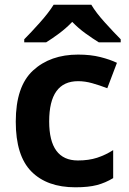

<svg xmlns="http://www.w3.org/2000/svg" viewBox="-20 -786 548 816"><path d="M300 10Q356 10 392 0.5Q428 -9 461 -29V-148Q428 -127 392.5 -115.5Q357 -104 311 -104Q189 -104 189 -270Q189 -441 312 -441Q341 -441 371.5 -432.5Q402 -424 436 -411L477 -519Q448 -533 406.5 -543.5Q365 -554 312 -554Q194 -554 120.5 -486.5Q47 -419 47 -269Q47 -124 113.5 -57Q180 10 300 10ZM368 -766H208Q187 -732 149 -689.5Q111 -647 83 -619V-606H176Q202 -622 231.5 -644Q261 -666 287 -693Q313 -666 343.5 -644Q374 -622 400 -606H493V-619Q466 -646 427 -689Q388 -732 368 -766Z"/></svg>

Font: Noto Sans UI
Style: Bold
Weight: 700
Designer: Monotype Design Team
Foundry: Monotype Imaging Inc.
Version: Version 1.901